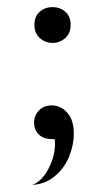

<svg xmlns="http://www.w3.org/2000/svg" viewBox="-20 -388 296 541"><path d="M135 17Q135 8 134 4H127Q102 4 89 -9.5Q76 -23 76 -42Q76 -62 89.5 -76.5Q103 -91 126 -91Q151 -91 169.5 -70.5Q188 -50 188 -11Q188 20 175 52.5Q162 85 135 108Q108 131 71 133Q98 123 116.5 87.5Q135 52 135 17ZM77 -318Q77 -342 92 -355Q107 -368 128 -368Q149 -368 164 -355Q179 -342 179 -318Q179 -294 163.5 -280.5Q148 -267 128 -267Q108 -267 92.5 -280.5Q77 -294 77 -318Z"/></svg>

Font: BellefairVN
Style: Regular
Weight: 400
Designer: Nick Shinn, Liron Lavi Turkenic
Foundry: Shinntype
Version: Version 1.003